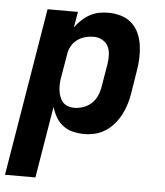

<svg xmlns="http://www.w3.org/2000/svg" viewBox="-66 -575 719 837"><g transform="rotate(5 293.5 -156.5)"><path d="M-13 215 109 -520H242L230 -451Q243 -469 259 -484Q275 -499 294 -509.5Q313 -520 333.5 -524Q354 -528 374 -528Q403 -528 430 -520Q457 -512 477 -494Q497 -476 508 -451.5Q519 -427 523 -399.5Q527 -372 526 -343.5Q525 -315 520 -286L504 -186Q500 -162 493 -139Q486 -116 474.5 -93.5Q463 -71 446.5 -51.5Q430 -32 409 -18Q388 -4 363.5 2Q339 8 316 8Q290 8 265.5 2Q241 -4 222 -18.5Q203 -33 191 -54Q179 -75 172 -98L120 215ZM262 -102Q282 -102 302 -109Q322 -116 337.5 -130.5Q353 -145 361.5 -164.5Q370 -184 373 -204L390 -304Q393 -324 392.5 -344.5Q392 -365 383.5 -382Q375 -399 357.5 -408.5Q340 -418 320 -418Q302 -418 283 -413Q264 -408 248 -396Q232 -384 222.5 -366.5Q213 -349 211 -331L194 -231Q191 -216 190.5 -201.5Q190 -187 191.5 -173Q193 -159 198 -145.5Q203 -132 211.5 -122Q220 -112 233.5 -107Q247 -102 262 -102Z"/></g></svg>

Font: Iosevka Aile Extrabold Oblique
Style: Regular
Weight: 800
Italic angle: -9°
Designer: Belleve Invis
Foundry: Belleve Invis
Version: Version 31.1.0; ttfautohint (v1.8.4)